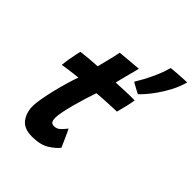

<svg xmlns="http://www.w3.org/2000/svg" viewBox="-245 -994 1150 1150"><g transform="rotate(45 329.5 -419.5)"><path d="M403 -54Q382 -26.5 341 -1.2Q300 24 231 24Q163.5 24 134 -14.8Q104.5 -53.5 104.5 -110Q104.5 -134 111.8 -174.5Q119 -215 130.2 -261.5Q141.5 -308 154.2 -351Q167 -394 177.5 -423Q137 -419 102 -414Q67 -409 53.5 -406.5Q56 -434.5 61 -463.5Q66 -492.5 70.8 -514Q75.5 -535.5 77 -540.5Q107 -544.5 140.8 -547.5Q174.5 -550.5 211.5 -552.5Q222.5 -593 232.5 -636Q237 -654.5 241.2 -673.2Q245.5 -692 247.5 -703.5L396.5 -716.5Q395.5 -711.5 389.2 -687Q383 -662.5 374.5 -631.5Q370.5 -616 365.8 -597.8Q361 -579.5 356.5 -560Q373 -560.5 395.5 -561.8Q418 -563 431 -563.5Q463 -565 485 -564.8Q507 -564.5 512.5 -564.5Q509.5 -540.5 501 -505Q492.5 -469.5 485 -442Q480.5 -442 452.5 -441Q424.5 -440 397.5 -438.5Q379.5 -437.5 358.2 -436Q337 -434.5 320 -433Q310 -404.5 297.8 -365Q285.5 -325.5 274.5 -284.8Q263.5 -244 256.5 -209.5Q249.5 -175 249.5 -156Q249.5 -136 255.5 -124.8Q261.5 -113.5 280.5 -113.5Q304.5 -113.5 322.5 -131.8Q340.5 -150 352 -165.5Q355 -161 362.2 -145Q369.5 -129 378.2 -109.5Q387 -90 394 -74Q401 -58 403 -54ZM659 -863Q646 -816 623.8 -773.2Q601.5 -730.5 576.8 -695.5Q552 -660.5 531 -636.8Q510 -613 500 -604.5Q493.5 -607.5 478.2 -615.5Q463 -623.5 449 -631.5Q435 -639.5 431.5 -641.5Q442.5 -659 461 -693Q479.5 -727 498.2 -769.5Q517 -812 528.5 -854.5Q534.5 -855.5 551.5 -856.8Q568.5 -858 589.8 -859.5Q611 -861 630 -862Q649 -863 659 -863Z"/></g></svg>

Font: Grandstander
Style: Bold Italic
Weight: 700
Italic angle: -15°
Designer: Tyler Finck
Foundry: Etcetera Type Co
Version: Version 1.200; ttfautohint (v1.8.3)